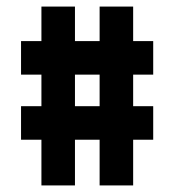

<svg xmlns="http://www.w3.org/2000/svg" viewBox="-20 -564 533 584"><path d="M208 -337H283V-241H208ZM385 -439V-544H283V-439H208V-544H106V-439H44V-337H106V-241H44V-139H106V0H208V-139H283V0H385V-139H446V-241H385V-337H446V-439Z"/></svg>

Font: sklik
Style: Regular
Weight: 400
Designer: Joe Prince
Foundry: Joe Prince
Version: Version 1.001